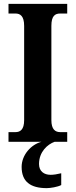

<svg xmlns="http://www.w3.org/2000/svg" viewBox="-20 -734 391 994"><path d="M24 0H195C141 14 92 68 92 130C92 206 137 240 222 240C240 240 279 234 297 224V163C276 168 258 171 242 171C208 171 182 153 182 115C182 52 226 13 263 0H328V-50H292C266 -50 246 -64 246 -112V-600C246 -652 265 -664 292 -664H328V-714H24V-664H60C84 -664 105 -652 105 -600V-112C105 -62 84 -50 60 -50H24Z"/></svg>

Font: Noto Serif Armenian Condensed
Style: Bold
Weight: 700
Width: 3
Designer: Monotype Design Team
Foundry: Monotype Imaging Inc.
Version: Version 2.008